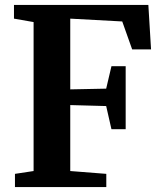

<svg xmlns="http://www.w3.org/2000/svg" viewBox="-20 -763 658 783"><path d="M117 -65.5V-673L37 -687V-743H585L596 -561.5H519L478.5 -675.5L266.5 -687V-398.5L413 -401.5L434.5 -493H492.5V-236H434.5L413 -330.5L266.5 -334.5V-65.5L413.5 -54V0H41V-54Z"/></svg>

Font: Merriweather 36pt
Style: Bold
Weight: 700
Designer: Eben Sorkin
Foundry: Eben Sorkin
Version: Version 2.100